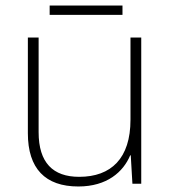

<svg xmlns="http://www.w3.org/2000/svg" viewBox="-20 -666 622 696"><path d="M424 -646H160V-612H424ZM492 -530H453V-232C453 -92 383 -25 267 -25C172 -25 120 -76 120 -187V-530H81V-183C81 -55 144 10 264 10C368 10 427 -43 452 -103H454L460 0H492Z"/></svg>

Font: Noto Sans Telugu ExtraLight
Style: Regular
Weight: 200
Designer: Jelle Bosma - Monotype Design Team
Foundry: Monotype Imaging Inc.
Version: Version 2.005